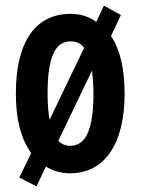

<svg xmlns="http://www.w3.org/2000/svg" viewBox="-20 -668 498 678"><path d="M420 -338C420 -422 405 -492 372 -541L407 -615L347 -648L320 -591C293 -610 264 -619 229 -619C105 -619 36 -520 36 -338C36 -250 52 -182 90 -127L48 -41L109 -10L142 -80C166 -65 194 -56 227 -56C350 -56 420 -160 420 -338ZM148 -337C148 -464 174 -522 229 -522C249 -522 266 -515 277 -499L155 -245C151 -268 148 -299 148 -337ZM310 -338C310 -213 284 -153 228 -153C212 -153 197 -159 186 -171L305 -419C307 -397 310 -371 310 -338Z"/></svg>

Font: Noto Sans Malayalam UI ExtraCondensed SemiBold
Style: Regular
Weight: 600
Width: 2
Designer: Jelle Bosma - Monotype Design Team
Foundry: Monotype Imaging Inc.
Version: Version 2.104